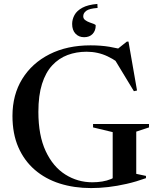

<svg xmlns="http://www.w3.org/2000/svg" viewBox="-20 -947 808 978"><path d="M674 -61.5 723.5 -51V-39.5Q673.5 -21.5 625.2 -10.5Q577 0.5 531.5 5.8Q486 11 444 11Q357.5 11 284.2 -12.2Q211 -35.5 157 -82.2Q103 -129 73.2 -197.5Q43.5 -266 43.5 -356.5Q43.5 -464 93.2 -544.8Q143 -625.5 232.5 -670.8Q322 -716 441 -716Q493.5 -716 537 -708.8Q580.5 -701.5 619 -690L562.5 -684.5L626 -735H634.5L678 -486L662 -482.5L547.5 -671.5L622.5 -595Q577.5 -636.5 528 -660Q478.5 -683.5 421 -683.5Q369 -683.5 324.2 -666.8Q279.5 -650 246 -614Q212.5 -578 194 -519.5Q175.5 -461 175.5 -377Q175.5 -257 212.8 -177.2Q250 -97.5 312.8 -58Q375.5 -18.5 450.5 -18.5Q476.5 -18.5 500.8 -22.5Q525 -26.5 545.5 -35Q566 -43.5 580.5 -55L554 -13.5V-274L454 -298V-315.5H739V-298L674 -276.5ZM467.5 -817Q467.5 -791 451.8 -774.2Q436 -757.5 408.5 -757.5Q381.5 -757.5 364.5 -775.5Q347.5 -793.5 347.5 -825Q347.5 -848.5 359.5 -870.5Q371.5 -892.5 399.8 -907.8Q428 -923 476 -927L477 -906.5Q435 -903.5 419.5 -892Q404 -880.5 404 -864Q404 -852 413.8 -844.8Q423.5 -837.5 436 -833Q448.5 -828.5 458 -825Q467.5 -821.5 467.5 -817Z"/></svg>

Font: Newsreader 60pt Medium
Style: Regular
Weight: 500
Designer: Hugues Gentile
Foundry: Production Type
Version: Version 1.003